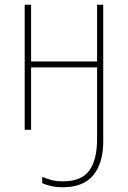

<svg xmlns="http://www.w3.org/2000/svg" viewBox="-20 -547 540 809"><path d="M415 50V-527H389V-288H111V-527H84V0H111V-263H389V39Q389 127 356 172Q323 217 245 217Q218 217 196.5 211.5Q175 206 158 198V225Q174 232 195.5 237Q217 242 245 242Q332 242 373.5 190.5Q415 139 415 50Z"/></svg>

Font: Noto Sans Mono UI Condensed Thin
Style: Regular
Weight: 250
Width: 3
Designer: Monotype Design team
Foundry: Monotype Imaging Inc.
Version: 1.000